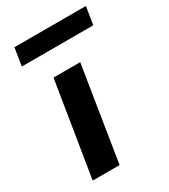

<svg xmlns="http://www.w3.org/2000/svg" viewBox="-177 -798 779 884"><g transform="rotate(-30 212.5 -356.0)"><path d="M50 0 131 -501H273L193 0ZM30 -618 45 -712H425L410 -618Z"/></g></svg>

Font: Nunito Sans 7pt SemiExpanded
Style: Bold Italic
Weight: 700
Width: 6
Italic angle: -9°
Designer: Vernon Adams
Foundry: Vernon Adams
Version: Version 3.101;gftools[0.9.27]